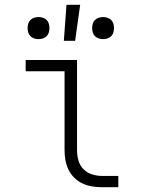

<svg xmlns="http://www.w3.org/2000/svg" viewBox="-20 -780 590 800"><path d="M473 0H404Q383 0 362.5 -3.5Q342 -7 323 -16Q304 -25 289 -40Q274 -55 265 -74Q256 -93 252.5 -113.5Q249 -134 249 -155V-483H87V-530H301V-155Q301 -133 306.5 -112.5Q312 -92 326.5 -76.5Q341 -61 362 -54Q383 -47 404 -47H473ZM410 -617Q400 -617 391 -620Q382 -623 375.5 -629.5Q369 -636 366.5 -645Q364 -654 364 -663Q364 -672 366.5 -681Q369 -690 375.5 -696.5Q382 -703 391 -706Q400 -709 410 -709Q419 -709 428 -706Q437 -703 443.5 -696.5Q450 -690 452.5 -681Q455 -672 455 -663Q455 -654 452.5 -645Q450 -636 443.5 -629.5Q437 -623 428 -620Q419 -617 410 -617ZM140 -617Q131 -617 122 -620Q113 -623 106.5 -629.5Q100 -636 97.5 -645Q95 -654 95 -663Q95 -672 97.5 -681Q100 -690 106.5 -696.5Q113 -703 122 -706Q131 -709 140 -709Q150 -709 159 -706Q168 -703 174.5 -696.5Q181 -690 183.5 -681Q186 -672 186 -663Q186 -654 183.5 -645Q181 -636 174.5 -629.5Q168 -623 159 -620Q150 -617 140 -617ZM246 -610 257 -760H314L293 -610Z"/></svg>

Font: Lode Dark
Style: Regular
Weight: 400
Monospace: yes
Designer: Belleve Invis
Foundry: Belleve Invis
Version: Version 29.2.0; ttfautohint (v1.8.3)